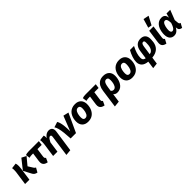

<svg xmlns="http://www.w3.org/2000/svg" viewBox="450 -2789 4954 4954"><g transform="rotate(-45 2927.0 -312.0)"><path d="M227.9 -281.3 439.9 -548.8 565.4 -484.5 395.1 -278.7 477.4 -147.6Q489.9 -128.6 500 -119.7Q510.1 -110.7 528.4 -101.2L461.8 16.9Q416.9 9.8 385.2 -13.1Q353.6 -35.9 333 -79.8ZM79.5 -526.4 227.5 -544.2Q234.2 -525.5 238.2 -500Q242.2 -474.5 241.9 -436.8Q241.5 -399.2 233.5 -343.8L185.2 0H27.2L81.5 -384.7Q86.9 -427.1 85.5 -463.8Q84.2 -500.6 79.5 -526.4Z M694.5 -531.6H1061.4L1044.6 -411H889.3L857 -179Q852.6 -143.2 858.7 -126.1Q864.7 -108.9 887.8 -97.3L835.6 16.9Q785.5 8.5 751.6 -12.9Q717.7 -34.3 703.6 -70.8Q689.4 -107.3 696.4 -162L731.3 -411H702.3Q674.3 -411 654.4 -409.4Q634.5 -407.7 619.1 -404.9Q603.7 -402.1 588 -396.7L572 -512.3Q597.7 -522.6 625.9 -527.3Q654.1 -531.9 694.5 -531.6Z M1433.6 -548.8Q1499.8 -548.8 1532.8 -505.9Q1565.9 -463 1554.9 -386.7L1468.9 207.9L1311.6 223.2L1391.3 -351.1Q1397.4 -392.5 1387.2 -405.7Q1377 -418.9 1356.9 -418.9Q1340.6 -418.9 1324.9 -407.8Q1309.2 -396.7 1291.4 -370.4Q1273.5 -344.1 1250 -298.8L1208.2 0H1050.2L1104.5 -384.7Q1109.9 -427.1 1108.5 -463.8Q1107.2 -500.6 1102.5 -526.4L1249.5 -543.5Q1254.8 -531.6 1257.3 -518.9Q1259.8 -506.2 1260.8 -488.1Q1261.8 -470 1260.1 -442.8Q1287.1 -483.5 1316.3 -506.4Q1345.4 -529.3 1375.3 -539Q1405.1 -548.8 1433.6 -548.8Z M1596.7 -499.2 1745.2 -547.1Q1765.2 -519 1780.5 -465.5Q1795.7 -412 1804.3 -331.1Q1812.9 -250.2 1811.8 -137.5L1973.2 -547.8L2122.1 -513.1L1885.1 0H1689.8Q1683.3 -121 1672.7 -219.4Q1662.1 -317.7 1643.9 -389.1Q1625.7 -460.5 1596.7 -499.2Z M2319.4 17.2Q2213.6 17.2 2155.1 -43.1Q2096.6 -103.4 2096.6 -209.3Q2096.6 -254.1 2106.1 -301.4Q2115.6 -348.7 2136.7 -393Q2157.8 -437.3 2192.4 -472.5Q2227 -507.7 2276.8 -528.2Q2326.5 -548.8 2393.7 -548.8Q2500.2 -548.8 2558.8 -488Q2617.5 -427.2 2616.8 -322.3Q2616.8 -278.4 2607.3 -230.8Q2597.9 -183.2 2576.6 -139.2Q2555.3 -95.2 2520.9 -59.7Q2486.5 -24.2 2436.6 -3.5Q2386.7 17.2 2319.4 17.2ZM2330.9 -101Q2362.1 -101 2383.5 -117.1Q2404.9 -133.1 2418.7 -159.4Q2432.5 -185.6 2440.1 -216.2Q2447.7 -246.9 2451.1 -277.5Q2454.5 -308.2 2454.5 -332.3Q2455.1 -384.4 2437 -407.5Q2419 -430.5 2382.2 -430.5Q2351.7 -430.5 2330 -414.5Q2308.3 -398.4 2294.4 -372.2Q2280.6 -345.9 2272.9 -315.3Q2265.1 -284.7 2262 -254Q2259 -223.4 2259 -199.3Q2259 -147.2 2276.9 -124.1Q2294.8 -101 2330.9 -101Z M2770.5 -531.6H3137.4L3120.6 -411H2965.3L2933 -179Q2928.6 -143.2 2934.7 -126.1Q2940.7 -108.9 2963.8 -97.3L2911.6 16.9Q2861.5 8.5 2827.6 -12.9Q2793.7 -34.3 2779.6 -70.8Q2765.4 -107.3 2772.4 -162L2807.3 -411H2778.3Q2750.3 -411 2730.4 -409.4Q2710.5 -407.7 2695.1 -404.9Q2679.7 -402.1 2664 -396.7L2648 -512.3Q2673.7 -522.6 2701.9 -527.3Q2730.1 -531.9 2770.5 -531.6Z M3240.2 206 3080.2 223.2 3149.5 -276.6Q3161.5 -364.3 3195.1 -424.9Q3228.8 -485.5 3285.1 -517.1Q3341.5 -548.8 3421.5 -548.8Q3525.3 -548.8 3585.8 -492.1Q3646.4 -435.5 3646.4 -330.5Q3646.4 -282.7 3636.7 -233.2Q3627.1 -183.8 3607 -139.1Q3586.9 -94.4 3556.1 -59Q3525.3 -23.6 3482.4 -3.2Q3439.6 17.2 3383.6 17.2Q3341.7 17.2 3312 0.5Q3282.3 -16.2 3265.6 -44.7L3281.2 -154.9Q3293.9 -128.7 3313.9 -114.7Q3334 -100.7 3362.9 -100.7Q3390.1 -100.7 3410.3 -115.5Q3430.5 -130.2 3444.5 -155.2Q3458.5 -180.1 3467 -210.4Q3475.6 -240.8 3479.3 -272.6Q3483 -304.3 3483 -331.8Q3483 -389.7 3465 -410.8Q3447 -431.9 3414.9 -431.9Q3384.3 -431.9 3363 -413.1Q3341.8 -394.2 3327.6 -353.2Q3313.5 -312.2 3303.9 -246.5Z M3927.4 17.2Q3821.6 17.2 3763.1 -43.1Q3704.6 -103.4 3704.6 -209.3Q3704.6 -254.1 3714.1 -301.4Q3723.6 -348.7 3744.7 -393Q3765.8 -437.3 3800.4 -472.5Q3835 -507.7 3884.8 -528.2Q3934.5 -548.8 4001.7 -548.8Q4108.2 -548.8 4166.8 -488Q4225.5 -427.2 4224.8 -322.3Q4224.8 -278.4 4215.3 -230.8Q4205.9 -183.2 4184.6 -139.2Q4163.3 -95.2 4128.9 -59.7Q4094.5 -24.2 4044.6 -3.5Q3994.7 17.2 3927.4 17.2ZM3938.9 -101Q3970.1 -101 3991.5 -117.1Q4012.9 -133.1 4026.7 -159.4Q4040.5 -185.6 4048.1 -216.2Q4055.7 -246.9 4059.1 -277.5Q4062.5 -308.2 4062.5 -332.3Q4063.1 -384.4 4045 -407.5Q4027 -430.5 3990.2 -430.5Q3959.7 -430.5 3938 -414.5Q3916.3 -398.4 3902.4 -372.2Q3888.6 -345.9 3880.9 -315.3Q3873.1 -284.7 3870 -254Q3867 -223.4 3867 -199.3Q3867 -147.2 3884.9 -124.1Q3902.8 -101 3938.9 -101Z M4782 -548.8Q4872.9 -548.8 4919.1 -498.3Q4965.3 -447.8 4965 -348.9Q4964.6 -299.2 4957.3 -250Q4950 -200.7 4930.7 -156Q4911.3 -111.3 4876.2 -75.2Q4841 -39 4787 -15.2Q4733 8.6 4654.7 15.6L4627.7 206L4478.8 223.2L4507.8 15.6Q4389.9 3.7 4334.7 -51.4Q4279.4 -106.5 4279.4 -196.9Q4279.4 -268.7 4308.3 -357.3Q4337.1 -445.9 4386 -531.6H4533.3Q4482.7 -433.4 4457.9 -353.4Q4433.2 -273.5 4433.2 -199.2Q4433.2 -166.9 4442.8 -144.9Q4452.5 -122.9 4472.2 -110.7Q4492 -98.4 4522.7 -93.8L4555.5 -326Q4570.2 -431.5 4628.3 -490.2Q4686.5 -548.8 4782 -548.8ZM4774.2 -440.3Q4757.4 -440.3 4743.5 -432Q4729.7 -423.6 4719.5 -399Q4709.4 -374.3 4702.3 -327.1L4669.5 -94.1Q4720.1 -100.5 4749.4 -130.1Q4778.7 -159.8 4793 -201.5Q4807.3 -243.2 4811.4 -287.8Q4815.4 -332.5 4815.4 -370.1Q4815.4 -411.2 4805 -425.8Q4794.5 -440.3 4774.2 -440.3Z M5087.5 -531.6H5245.5L5196.4 -179Q5192 -143.2 5198.4 -126.1Q5204.8 -108.9 5227.8 -97.3L5167.1 16.9Q5093.4 3.5 5059 -38.3Q5024.5 -80.2 5035.8 -162ZM5126.2 -604 5198 -848.4 5350.9 -816.8 5228.9 -586.5Z M5547.8 -548.8Q5592.2 -548.8 5621.7 -532.8Q5651.3 -516.8 5667.5 -485.5Q5683.7 -454.3 5687.3 -408.3L5719 -531.6H5854.4L5748.7 -259.8L5758.9 -154.6Q5761.9 -129.4 5772.8 -117.9Q5783.7 -106.4 5805.7 -102.3L5741.3 16.9Q5696.3 11.3 5668.7 -12.1Q5641.1 -35.5 5637.5 -78.5L5635.9 -108.7Q5613.6 -68.3 5587.5 -39.9Q5561.3 -11.4 5529.5 2.9Q5497.6 17.2 5458.5 17.2Q5380.2 17.2 5334.6 -36Q5289 -89.3 5289 -193.2Q5289 -238.8 5297.6 -288.3Q5306.3 -337.8 5324.9 -384.1Q5343.5 -430.4 5373.8 -467.4Q5404.1 -504.4 5447 -526.6Q5489.9 -548.8 5547.8 -548.8ZM5557.4 -431.5Q5533.2 -431.5 5515 -414.1Q5496.8 -396.7 5484.2 -368.6Q5471.6 -340.5 5463.7 -307.8Q5455.8 -275.2 5452.3 -244.8Q5448.7 -214.5 5448.7 -193.3Q5448.7 -142.7 5464.4 -121.4Q5480 -100 5503.7 -100Q5525.4 -100 5546.4 -114.7Q5567.4 -129.4 5588.8 -167.6Q5610.2 -205.8 5632 -274.9Q5630 -335.6 5621.1 -369.7Q5612.2 -403.7 5596.7 -417.6Q5581.2 -431.5 5557.4 -431.5Z"/></g></svg>

Font: Fira Sans Variable
Style: Italic
Weight: 397
Italic angle: -8°
Designer: Carrois Corporate & Edenspiekermann AG
Foundry: Carrois Corporate GbR & Edenspiekermann AG
Version: Version 4.202